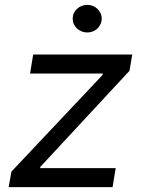

<svg xmlns="http://www.w3.org/2000/svg" viewBox="-20 -770 581 790"><path d="M27 -63.9 402 -461.6 403.4 -467.3H103.7L116.5 -545.5H524.1L512.8 -478.7L146.3 -83.8L144.9 -78.1H456L443.2 0H15.6ZM279.1 -693.2Q279.1 -705.6 283.9 -715.9Q288.7 -726.2 297.1 -733.8Q305.4 -741.5 316.2 -745.7Q327.1 -750 338.8 -750Q350.9 -750 361.7 -745.7Q372.5 -741.5 380.7 -733.8Q388.8 -726.2 393.6 -715.9Q398.4 -705.6 398.4 -693.2Q398.4 -681.1 393.6 -670.6Q388.8 -660.2 380.7 -652.5Q372.5 -644.9 361.7 -640.6Q350.9 -636.4 338.8 -636.4Q327.1 -636.4 316.2 -640.6Q305.4 -644.9 297.1 -652.5Q288.7 -660.2 283.9 -670.6Q279.1 -681.1 279.1 -693.2Z"/></svg>

Font: Inter P
Style: Italic
Weight: 400
Italic angle: -9.40001°
Designer: Rasmus Andersson
Foundry: rsms
Version: Version 3.018;git-588b23468